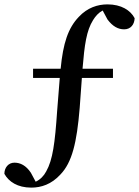

<svg xmlns="http://www.w3.org/2000/svg" viewBox="-33 -744 635 877"><path d="M118 -388H240L228 -237C218 -90 208 -14 178 39C167 60 151 76 130 86L108 45C86 12 60 -1 33 -1C5 -1 -13 22 -13 50C7 86 47 113 110 113C155 113 202 98 243 53C296 -2 318 -92 331 -251L341 -388H483V-430H344C353 -540 362 -604 392 -652C403 -670 417 -686 436 -696L458 -655C482 -623 507 -610 534 -610C564 -610 581 -632 582 -661C563 -697 521 -724 458 -724C413 -724 366 -709 327 -667C278 -616 255 -546 244 -430H118Z"/></svg>

Font: Noto Serif HK SemiBold
Style: Regular
Weight: 600
Designer: Ryoko NISHIZUKA 西塚涼子 (kana & ideographs); Frank Grießhammer (Latin, Greek & Cyrillic); Wenlong ZHANG 张文龙 (bopomofo); San
Foundry: Adobe
Version: Version 2.001;hotconv 1.1.0;makeotfexe 2.6.0